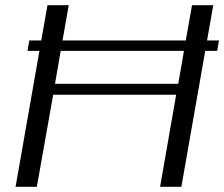

<svg xmlns="http://www.w3.org/2000/svg" viewBox="-20 -720 864 740"><path d="M817 -524H771L679 0H597L659 -355H185L122 0H40L132 -524H86L93 -564H139L163 -700H245L221 -564H696L720 -700H802L778 -564H824ZM689 -524H214L192 -397H667Z"/></svg>

Font: Fahkwang Light
Style: Italic
Weight: 300
Italic angle: -10°
Version: Version 1.000; ttfautohint (v1.6)